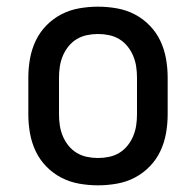

<svg xmlns="http://www.w3.org/2000/svg" viewBox="-20 -548 588 576"><path d="M274 8Q246 8 217.5 3Q189 -2 164 -15Q139 -28 119 -48.5Q99 -69 87 -94.5Q75 -120 70 -148Q65 -176 65 -205V-315Q65 -344 70 -372Q75 -400 87 -425.5Q99 -451 119 -471.5Q139 -492 164 -505Q189 -518 217.5 -523Q246 -528 274 -528Q302 -528 330.5 -523Q359 -518 384 -505Q409 -492 429 -471.5Q449 -451 461 -425.5Q473 -400 478 -372Q483 -344 483 -315V-205Q483 -176 478 -148Q473 -120 461 -94.5Q449 -69 429 -48.5Q409 -28 384 -15Q359 -2 330.5 3Q302 8 274 8ZM274 -74Q291 -74 307.5 -77.5Q324 -81 338 -89.5Q352 -98 362.5 -111Q373 -124 379.5 -139.5Q386 -155 388.5 -171.5Q391 -188 391 -205V-315Q391 -332 388.5 -348.5Q386 -365 379.5 -380.5Q373 -396 362.5 -409Q352 -422 338 -430.5Q324 -439 307.5 -442.5Q291 -446 274 -446Q257 -446 240.5 -442.5Q224 -439 210 -430.5Q196 -422 185.5 -409Q175 -396 168.5 -380.5Q162 -365 159.5 -348.5Q157 -332 157 -315V-205Q157 -188 159.5 -171.5Q162 -155 168.5 -139.5Q175 -124 185.5 -111Q196 -98 210 -89.5Q224 -81 240.5 -77.5Q257 -74 274 -74Z"/></svg>

Font: Iosevka Semi-Condensed Medium
Style: Regular
Weight: 500
Monospace: yes
Designer: Belleve Invis
Foundry: Belleve Invis
Version: Version 27.3.5